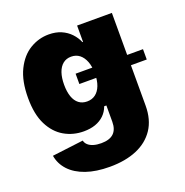

<svg xmlns="http://www.w3.org/2000/svg" viewBox="-135 -670 970 1008"><g transform="rotate(-20 350.0 -166.5)"><path d="M310.1 214.8Q233.4 214.8 177.5 195.3Q121.6 175.8 88.6 140.4Q55.7 105 47.9 58.1L222.2 36.6Q225.1 50.8 236.6 61.3Q248 71.8 266.6 77.4Q285.2 83 309.6 83Q356 83 378.9 61.5Q401.9 40 401.9 -3.4V-94.2H389.6Q379.4 -65.9 359.1 -46.4Q338.9 -26.9 310.3 -16.8Q281.7 -6.8 245.1 -6.8Q185.5 -6.8 136.5 -35.2Q87.4 -63.5 58.1 -121.8Q28.8 -180.2 28.8 -271Q28.8 -366.2 59.3 -427.7Q89.8 -489.3 138.9 -518.8Q188 -548.3 244.1 -548.3Q283.2 -548.3 313.5 -535.2Q343.8 -522 365 -499.5Q386.2 -477.1 397.5 -449.7H400.9V-541H595.2V-23.4Q595.2 55.2 559.8 108.2Q524.4 161.1 460.7 188Q397 214.8 310.1 214.8ZM314.9 -148.4Q342.3 -148.4 361.8 -163.1Q381.3 -177.7 392.1 -205.6Q402.8 -233.4 402.8 -272Q402.8 -311 392.1 -339.4Q381.3 -367.7 361.8 -383.1Q342.3 -398.4 314.9 -398.4Q288.1 -398.4 269 -383.1Q250 -367.7 240.2 -339.4Q230.5 -311 230.5 -272Q230.5 -232.9 240.2 -205.1Q250 -177.2 269 -162.8Q288.1 -148.4 314.9 -148.4ZM307.1 -248.5V-306.2H683.6V-248.5Z"/></g></svg>

Font: Inter 17pt Black
Style: Regular
Weight: 900
Version: Version 4.001;git-66647c0bb